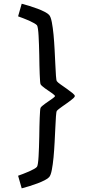

<svg xmlns="http://www.w3.org/2000/svg" viewBox="-20 -821 528 1041"><path d="M385.7 -300.3Q385.7 -296.4 379.4 -290Q373 -283.7 363.3 -276.4Q353.5 -269 341.8 -260.7Q330.1 -252.4 319.3 -244.9Q308.6 -237.3 300 -230.7Q291.5 -224.1 288.1 -219.7Q285.2 -215.8 283.4 -190.4Q281.7 -165 280 -128.4Q278.3 -91.8 276.1 -49.1Q273.9 -6.3 270.3 32.2Q266.6 70.8 261 100.1Q255.4 129.4 246.6 139.2Q239.3 147.5 222.2 156.2Q205.1 165 183.8 173.1Q162.6 181.2 139.6 188.2Q116.7 195.3 97.7 200.2L78.1 131.8Q90.3 127.4 106.4 121.3Q122.6 115.2 137.9 108.4Q153.3 101.6 165 95Q176.8 88.4 180.7 83Q183.6 78.6 185.8 63.5Q188 48.3 189.2 26.1Q190.4 3.9 191.4 -23.2Q192.4 -50.3 192.9 -78.4Q193.4 -106.4 193.8 -133.5Q194.3 -160.6 195.3 -182.4Q196.3 -204.1 197.3 -218.8Q198.2 -233.4 200.2 -236.8Q202.6 -241.2 209.2 -246.8Q215.8 -252.4 224.1 -258.5Q232.4 -264.6 241.9 -271Q251.5 -277.3 259.3 -283Q267.1 -288.6 272.5 -293Q277.8 -297.4 278.3 -300.3Q277.8 -302.7 272.5 -307.4Q267.1 -312 259.3 -317.6Q251.5 -323.2 241.9 -329.6Q232.4 -335.9 224.1 -342Q215.8 -348.1 209.2 -353.8Q202.6 -359.4 200.2 -363.8Q198.2 -367.2 197.3 -381.8Q196.3 -396.5 195.3 -418.2Q194.3 -439.9 193.8 -467Q193.4 -494.1 192.9 -522.2Q192.4 -550.3 191.4 -577.4Q190.4 -604.5 189.2 -626.7Q188 -648.9 185.8 -664.1Q183.6 -679.2 180.7 -683.6Q176.8 -688.5 165 -695.3Q153.3 -702.1 137.9 -709Q122.6 -715.8 106.4 -721.9Q90.3 -728 78.1 -732.4L97.7 -800.8Q116.7 -795.9 139.6 -788.8Q162.6 -781.7 183.8 -773.7Q205.1 -765.6 222.2 -756.8Q239.3 -748 246.6 -739.7Q255.4 -730 261 -700.7Q266.6 -671.4 270.3 -632.8Q273.9 -594.2 276.1 -551.5Q278.3 -508.8 280 -472.2Q281.7 -435.5 283.4 -410.2Q285.2 -384.8 288.1 -380.9Q293 -374 308.8 -363Q324.7 -352.1 341.8 -339.8Q358.9 -327.6 372.3 -316.9Q385.7 -306.2 385.7 -300.3Z"/></svg>

Font: Andika
Style: Regular
Weight: 400
Designer: Victor Gaultney, Annie Olsen, Julie Remington, Don Collingsworth, Eric Hays
Foundry: SIL International
Version: Version 1.001